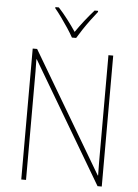

<svg xmlns="http://www.w3.org/2000/svg" viewBox="-62 -996 751 1043"><g transform="rotate(5 313.5 -474.5)"><path d="M533 0H510L121 -658H119Q120 -623 120 -591Q120 -559 120 -519V0H94V-714H118L506 -58H508Q507 -95 507 -132.5Q507 -170 507 -200V-714H533ZM301 -792Q289 -814 270.5 -842Q252 -870 232.5 -897Q213 -924 197 -943V-949H216Q241 -922 267 -888Q293 -854 313 -824Q356 -887 411 -949H430V-943Q413 -922 393 -895Q373 -868 355 -841Q337 -814 324 -792Z"/></g></svg>

Font: Noto Sans Tamil SemiCondensed Thin
Style: Regular
Weight: 100
Width: 4
Designer: Jelle Bosma - Monotype Design Team
Foundry: Monotype Imaging Inc.
Version: Version 2.004; ttfautohint (v1.8.4.7-5d5b)